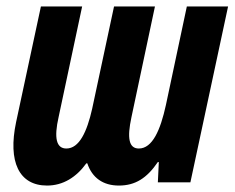

<svg xmlns="http://www.w3.org/2000/svg" viewBox="-20 -566 728 596"><path d="M126 10C176 10 217 -16 248 -59H251C266 -14 300 10 349 10C400 10 436 -13 470 -63H473L470 0H571L688 -546H560L495 -240C478 -162 453 -105 411 -105C380 -105 374 -137 388 -202L461 -546H334L266 -228C250 -157 226 -105 186 -105C155 -105 147 -137 162 -203L235 -546H107L30 -187C4 -64 39 10 126 10Z"/></svg>

Font: Noto Sans ExtraCondensed
Style: Bold Italic
Weight: 700
Width: 2
Italic angle: -12°
Designer: Monotype Design Team
Foundry: Monotype Imaging Inc.
Version: Version 2.013